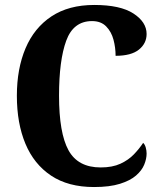

<svg xmlns="http://www.w3.org/2000/svg" viewBox="-20 -744 648 774"><path d="M359 10Q255 10 186 -36Q117 -82 82.5 -164.5Q48 -247 48 -358Q48 -467 83 -549.5Q118 -632 187.5 -678Q257 -724 360 -724Q465 -724 518 -689.5Q571 -655 571 -607Q571 -569 540 -544Q509 -519 446 -519Q446 -552 437.5 -584Q429 -616 408 -637.5Q387 -659 351 -659Q276 -659 247 -580Q218 -501 218 -358Q218 -208 256 -138.5Q294 -69 386 -69Q433 -69 465.5 -84Q498 -99 520 -122Q542 -145 557 -168Q564 -162 567.5 -149.5Q571 -137 571 -125Q571 -104 561.5 -80.5Q552 -57 528.5 -36.5Q505 -16 463.5 -3Q422 10 359 10Z"/></svg>

Font: Noto Serif Lao Condensed ExtraBold
Style: Regular
Weight: 800
Width: 3
Designer: Monotype Design Team
Foundry: Monotype Imaging Inc.
Version: Version 2.003; ttfautohint (v1.8.4.7-5d5b)